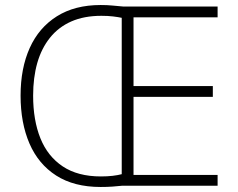

<svg xmlns="http://www.w3.org/2000/svg" viewBox="-20 -740 949 765"><path d="M381 -720Q407 -720 427 -718Q447 -716 471 -714H847V-671H512V-397H828V-354H512V-43H847V0H467Q449 2 427.5 3.5Q406 5 381 5Q275 5 204 -40.5Q133 -86 97.5 -168Q62 -250 62 -359Q62 -468 98.5 -549Q135 -630 206.5 -675Q278 -720 381 -720ZM384 -677Q315 -677 264 -654.5Q213 -632 179 -589.5Q145 -547 128.5 -489Q112 -431 112 -359Q112 -261 141 -189Q170 -117 230 -77Q290 -37 382 -37Q408 -37 429 -39.5Q450 -42 465 -46V-669Q451 -672 430.5 -674.5Q410 -677 384 -677Z"/></svg>

Font: Noto Sans Oriya ExtraLight
Style: Regular
Weight: 250
Version: Version 2.003